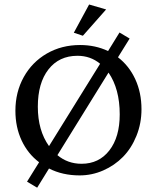

<svg xmlns="http://www.w3.org/2000/svg" viewBox="-20 -786 710 870"><path d="M355.5 -624 314.5 -637.7 383.8 -765.6 460.9 -743.2ZM148.4 64.5 102.5 37.1 157.2 -50.8Q106 -89.4 77.9 -149.7Q49.8 -210 49.8 -284.2Q49.8 -368.7 87.6 -436.8Q125.5 -504.9 192.4 -543.5Q259.3 -582 342.8 -582Q412.1 -582 469.7 -554.7L521.5 -638.7L567.4 -611.3L514.6 -526.4Q564.9 -487.8 593 -427Q621.1 -366.2 621.1 -291Q621.1 -227.1 598.4 -170.7Q575.7 -114.3 537.4 -75.2Q499 -36.1 447.8 -13.7Q396.5 8.8 340.8 8.8Q263.2 8.8 202.1 -22.5ZM151.4 -302.7Q151.4 -194.8 202.1 -124L433.6 -497.1Q390.1 -533.2 331.1 -533.2Q247.6 -533.2 199.5 -471.4Q151.4 -409.7 151.4 -302.7ZM349.6 -43.9Q428.7 -43.9 475.6 -104.5Q522.5 -165 522.5 -267.6Q522.5 -383.3 471.7 -457L240.2 -83Q286.6 -43.9 349.6 -43.9Z"/></svg>

Font: Crimson Pro
Style: Regular
Weight: 400
Designer: Jacques Le Bailly
Foundry: Baron von Fonthausen
Version: Version 1.003